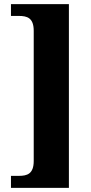

<svg xmlns="http://www.w3.org/2000/svg" viewBox="-20 -780 442 928"><path d="M33 128H313V-760H33V-703H71C111 -703 143 -694 143 -631V-2C143 61 111 70 71 70H33Z"/></svg>

Font: Noto Serif Ethiopic Condensed Black
Style: Regular
Weight: 900
Width: 3
Designer: Monotype Design Team
Foundry: Monotype Imaging Inc.
Version: Version 2.102